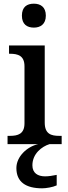

<svg xmlns="http://www.w3.org/2000/svg" viewBox="-20 -783 369 1043"><path d="M164 -633C199 -633 229 -651 229 -698C229 -746 199 -763 164 -763C127 -763 99 -746 99 -698C99 -651 127 -633 164 -633ZM21 0H187C126 14 69 68 69 130C69 206 121 240 209 240C230 240 267 234 288 224V167C264 172 243 175 225 175C185 175 156 157 156 115C156 52 207 13 249 0H315V-45H302C258 -45 223 -55 223 -117V-536H29V-491H34C77 -491 113 -481 113 -423V-113C113 -55 77 -45 34 -45H21Z"/></svg>

Font: Noto Serif Georgian Medium
Style: Regular
Weight: 500
Designer: Monotype Design Team, Akaki Razmadze
Foundry: Google LLC
Version: Version 2.003